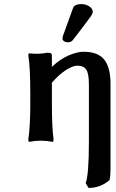

<svg xmlns="http://www.w3.org/2000/svg" viewBox="-20 -696 576 950"><path d="M362.8 -371.1Q339.4 -371.1 303.7 -347.7Q268.1 -324.2 232.9 -282.2L236.8 -285.2V-181.2Q236.8 -65.4 245.1 -5.9L243.2 5.9Q207 0 182.1 0Q156.2 0 122.1 5.9L120.1 -5.9Q129.9 -72.3 129.9 -181.2V-233.9Q129.9 -361.8 120.1 -421.9L122.1 -432.1Q174.3 -426.8 213.9 -435.1Q228 -435.1 232.4 -432.1Q236.8 -429.2 236.8 -419.9V-365.2Q276.9 -403.3 319.3 -421.6Q361.8 -439.9 393.1 -439.9Q465.3 -439.9 496.1 -400.6Q526.9 -361.3 526.9 -279.8V137.2Q526.9 175.8 522 194.8Q477.5 233.9 418 233.9L403.8 210Q419.9 169.4 419.9 2V-276.9Q419.9 -331.5 407 -351.3Q394 -371.1 362.8 -371.1ZM382.8 -675.8Q403.8 -675.8 421.4 -664.6Q439 -653.3 439 -637.2Q439 -630.4 430.2 -616.2Q383.3 -552.2 339.8 -497.1Q331.5 -486.8 316.9 -486.8Q304.2 -486.8 296.6 -492.2Q289.1 -497.6 289.1 -504.9Q289.1 -507.3 291 -517.1L341.8 -657.2Q349.1 -675.8 382.8 -675.8Z"/></svg>

Font: Linear Smooth
Style: Bold
Weight: 700
Designer: Philipp H. Poll, Flanker
Foundry: Philipp H. Poll, reworked by Flanker
Version: Version 1.061 | FøM Fix